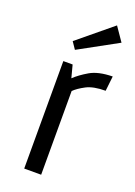

<svg xmlns="http://www.w3.org/2000/svg" viewBox="-145 -814 615 873"><g transform="rotate(20 162.5 -378.0)"><path d="M172 0H90V-520H135L151 -459Q176 -483 216 -506.5Q256 -530 325 -531L317 -459Q258 -459 224 -441Q190 -423 172 -405ZM99 -620 264 -756 310 -689 122 -586Z"/></g></svg>

Font: Strait
Style: Regular
Weight: 400
Designer: Eduardo Rodriguez Tunni
Foundry: Eduardo Rodriguez Tunni
Version: Version 1.002; ttfautohint (v1.8.4.7-5d5b);gftools[0.9.23]